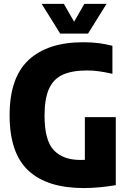

<svg xmlns="http://www.w3.org/2000/svg" viewBox="-20 -970 668 1000"><path d="M417 9.5Q225.5 9.5 127.8 -81.5Q30 -172.5 30 -370Q30 -565.5 129.2 -657.8Q228.5 -750 413.5 -750Q458.5 -750 494.5 -745.2Q530.5 -740.5 565.5 -731.5V-585.5Q531 -593.5 499.2 -598.2Q467.5 -603 433 -603Q356 -603 307.2 -581Q258.5 -559 235.2 -507.5Q212 -456 212 -367.5Q212 -239 260 -188Q308 -137 398 -137Q410 -137 422 -137.5V-360H583V-5.5Q541 1.5 498.2 5.5Q455.5 9.5 417 9.5ZM293.5 -795 197 -950H312.5L366 -857L419.5 -950H535L438.5 -795Z"/></svg>

Font: Encode Sans Condensed Condensed ExtraBold
Style: Regular
Weight: 800
Width: 3
Designer: Multiple Designers
Foundry: Impallari Type
Version: Version 3.000; ttfautohint (v1.8.3) -l 8 -r 50 -G 200 -x 14 